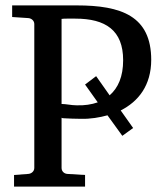

<svg xmlns="http://www.w3.org/2000/svg" viewBox="-20 -691 619 711"><path d="M386 -338 336 -409 295 -378 342 -312C319 -304 293 -300 264 -301C244 -301 225 -306 208 -306V-621C215 -622 221 -622 227 -622H259C371 -622 436 -579 436 -468C436 -408 418 -366 386 -338ZM540 -469C540 -632 429 -671 264 -671H25V-628L85 -624C97 -623 107 -614 107 -602V-69C107 -57 97 -48 85 -47L32 -43V0H295V-43L229 -47C217 -48 208 -57 208 -69V-255C209 -254 212 -253 217 -253C236 -252 259 -251 279 -251C315 -250 349 -256 378 -264L433 -188L473 -217L427 -282C492 -315 540 -374 540 -470Z"/></svg>

Font: Veleka
Style: Regular
Weight: 400
Designer: Stefan Peev, Context Ltd, 2016; SIL International, 1997-2014.
Foundry: Stefan Peev, Context Ltd, 2016
Version: Version 1.000